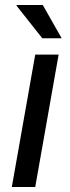

<svg xmlns="http://www.w3.org/2000/svg" viewBox="-20 -743 278 763"><path d="M27 0 120 -526H213L120 0ZM148 -591 46 -720V-723H150L225 -591Z"/></svg>

Font: Archivo SemiExpanded
Style: Italic
Weight: 400
Width: 6
Italic angle: -10°
Designer: Hector Gatti
Foundry: Omnibus-Type
Version: Version 2.001